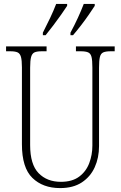

<svg xmlns="http://www.w3.org/2000/svg" viewBox="-20 -951 618 981"><path d="M287 10Q199 10 145.5 -42Q92 -94 92 -214V-607Q92 -643 87 -660.5Q82 -678 69.5 -683.5Q57 -689 33 -689H11V-714H218V-689H193Q169 -689 156.5 -683.5Q144 -678 139 -660Q134 -642 134 -605V-210Q134 -111 177 -66.5Q220 -22 291 -22Q349 -22 384.5 -48.5Q420 -75 436 -117.5Q452 -160 452 -207V-606Q452 -643 447.5 -660.5Q443 -678 430 -683.5Q417 -689 393 -689H368V-714H566V-689H545Q521 -689 508 -683.5Q495 -678 490.5 -660Q486 -642 486 -605V-205Q486 -145 464 -96.5Q442 -48 398 -19Q354 10 287 10ZM340 -784Q361 -823 378 -860Q395 -897 408 -931H464V-921Q453 -904 434.5 -877Q416 -850 394 -821.5Q372 -793 353 -771H340ZM199 -784Q219 -823 236.5 -860Q254 -897 267 -931H323V-921Q312 -904 293 -877Q274 -850 252.5 -821.5Q231 -793 213 -771H199Z"/></svg>

Font: Noto Serif Sinhala Condensed ExtraLight
Style: Regular
Weight: 200
Width: 3
Designer: Jelle Bosma - Monotype Design Team
Foundry: Monotype Imaging Inc.
Version: Version 2.007; ttfautohint (v1.8.4.7-5d5b)